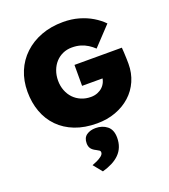

<svg xmlns="http://www.w3.org/2000/svg" viewBox="-181 -850 1156 1310"><g transform="rotate(-20 396.5 -194.5)"><path d="M414 10Q324 10 254.5 -17Q185 -44 137 -93Q89 -142 64.5 -209Q40 -276 40 -355Q40 -435 67.5 -501.5Q95 -568 147 -617Q199 -666 270.5 -693Q342 -720 430 -720Q491 -720 543.5 -705Q596 -690 638.5 -664.5Q681 -639 712 -607L584 -471Q564 -490 541 -504.5Q518 -519 490 -527.5Q462 -536 427 -536Q391 -536 361 -522.5Q331 -509 309 -485Q287 -461 274.5 -427.5Q262 -394 262 -355Q262 -316 275 -282.5Q288 -249 311 -225Q334 -201 366 -187.5Q398 -174 436 -174Q462 -174 483.5 -182.5Q505 -191 520.5 -205.5Q536 -220 545 -240.5Q554 -261 554 -285V-314L582 -266H404V-418H748Q749 -407 750.5 -382Q752 -357 752.5 -332.5Q753 -308 753 -299Q753 -232 728 -175Q703 -118 657.5 -77Q612 -36 550 -13Q488 10 414 10ZM338 331 286 267Q300 262 320 253Q340 244 356 231.5Q372 219 372 205Q372 195 364.5 190Q357 185 344 178Q321 167 310 152Q299 137 299 113Q299 73 325.5 54.5Q352 36 391 36Q440 36 474 63Q508 90 508 148Q508 184 496.5 213.5Q485 243 462.5 265.5Q440 288 408.5 304Q377 320 338 331Z"/></g></svg>

Font: Lexend Deca Black
Style: Regular
Weight: 900
Designer: Bonnie Shaver-Troup, Thomas Jockin
Foundry: Lexend
Version: Version 1.007